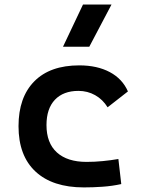

<svg xmlns="http://www.w3.org/2000/svg" viewBox="-20 -815 626 845"><path d="M349.1 9.8Q211.4 9.8 136.5 -59.8Q61.5 -129.4 61.5 -259.8Q61.5 -386.7 130.9 -457Q200.2 -527.3 329.1 -527.3Q407.7 -527.3 463.4 -497.6Q519 -467.8 543 -412.6L453.6 -342.8Q432.1 -377.4 398.7 -396.2Q365.2 -415 325.2 -415Q258.8 -415 221.7 -376Q184.6 -336.9 184.6 -264.6Q184.6 -185.5 230.5 -144Q276.4 -102.5 360.8 -102.5Q396.5 -102.5 431.9 -106Q467.3 -109.4 501 -115.2L513.7 -4.9Q473.6 3.9 431.6 6.8Q389.6 9.8 349.1 9.8ZM257.3 -609.4 345.2 -794.9H470.7L373 -609.4Z"/></svg>

Font: Cascadia Code SemiBold
Style: Regular
Weight: 600
Monospace: yes
Designer: Aaron Bell
Foundry: Saja Typeworks
Version: Version 2404.023; ttfautohint (v1.8.4)